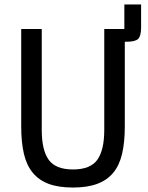

<svg xmlns="http://www.w3.org/2000/svg" viewBox="-20 -828 662 860"><path d="M539 -262Q539 -191 527 -139.5Q515 -88 487.5 -54.5Q460 -21 415.5 -4.5Q371 12 307 12Q242 12 198 -4.5Q154 -21 126.5 -54.5Q99 -88 87 -139.5Q75 -191 75 -262V-698H167V-246Q167 -156 198 -112.5Q229 -69 307 -69Q385 -69 416 -112.5Q447 -156 447 -246V-698H537V-808H612V-705Q612 -667 599 -654Q586 -641 546 -641H539V-262Z"/></svg>

Font: IBM Plex Sans Cond Text
Style: Regular
Weight: 450
Width: 3
Designer: Mike Abbink, Paul van der Laan, Pieter van Rosmalen
Foundry: Bold Monday
Version: Version 1.3